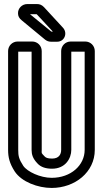

<svg xmlns="http://www.w3.org/2000/svg" viewBox="-20 -897 508 948"><path d="M398 -157C398 -81 330 -19 235 -19C179 -19 115 -49 95 -78C73 -112 70 -127 70 -157V-642H136V-157C136 -134 142 -114 165 -90C182 -71 208 -64 237 -64C303 -64 332 -115 332 -157V-642H398ZM401 -692H329C303 -692 282 -671 282 -645V-157C282 -135 271 -114 237 -114C214 -114 206 -119 201 -124C182 -144 186 -138 186 -157V-645C186 -671 165 -692 139 -692H67C41 -692 20 -671 20 -645V-157C20 -121 27 -90 53 -50C87 1 167 31 235 31C350 31 448 -47 448 -157V-645C448 -671 427 -692 401 -692ZM234 -741C233 -741 232 -742 232 -742L128 -827H160C161 -827 161 -826 162 -826L241 -741ZM232 -691H262C299 -691 315 -734 291 -760L197 -862C186 -873 176 -877 162 -877H115C88 -877 68 -855 69 -831C69 -818 74 -807 88 -796L203 -701C211 -695 220 -691 232 -691Z"/></svg>

Font: DIN Rundschrift
Style: BreitKont
Weight: 400
Width: 7
Version: Version 1.027